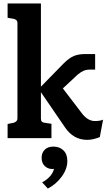

<svg xmlns="http://www.w3.org/2000/svg" viewBox="-20 -800 617 1112"><path d="M577 -107 558 -6Q518 10 485 10Q405 10 356 -63L217 -266V-113Q217 -102 221.5 -96.5Q226 -91 238 -89L278 -83V0H24V-82L59 -89Q81 -96 81 -113V-667Q81 -677 75 -683Q69 -689 59 -691L24 -697V-780H217V-298L348 -432Q381 -465 408.5 -476Q436 -487 473 -487H531V-397H503Q480 -397 464 -390Q448 -383 430 -368Q358 -300 344 -288L451 -148Q487 -99 529 -99Q561 -99 577 -107ZM370 132Q370 179 337 223.5Q304 268 257 292L224 256Q248 244 267 224Q286 204 293 178Q290 179 285 179Q257 179 239 161.5Q221 144 221 114Q221 86 238.5 67.5Q256 49 290 49Q325 49 347.5 71Q370 93 370 132Z"/></svg>

Font: Enriqueta
Style: Bold
Weight: 700
Designer: Viviana Monsalve, Gustavo Ibarra
Foundry: 72Puntos
Version: Version 2.000